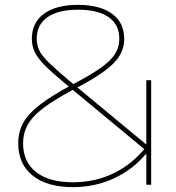

<svg xmlns="http://www.w3.org/2000/svg" viewBox="-20 -760 725 790"><path d="M280 10Q174 10 114.5 -37.5Q55 -85 55 -170Q55 -217 75.5 -254.5Q96 -292 144 -329Q192 -366 274 -410Q349 -449 392 -479Q435 -509 453 -537.5Q471 -566 471 -600Q471 -658 427.5 -689Q384 -720 301 -720Q219 -720 175 -689Q131 -658 131 -600Q131 -576 141 -554Q151 -532 179 -504.5Q207 -477 259 -433L598 -152L585 -137L246 -418Q193 -462 163.5 -492Q134 -522 122.5 -547Q111 -572 111 -600Q111 -667 161 -703.5Q211 -740 301 -740Q391 -740 441 -703.5Q491 -667 491 -600Q491 -562 471.5 -530Q452 -498 407 -465.5Q362 -433 283 -392Q204 -350 158.5 -315.5Q113 -281 94 -246.5Q75 -212 75 -170Q75 -94 128.5 -52Q182 -10 280 -10Q372 -10 449.5 -48Q527 -86 582 -157V-430H602V0H582V-126H580Q525 -61 447.5 -25.5Q370 10 280 10Z"/></svg>

Font: M PLUS 1 Thin Thin
Style: Regular
Weight: 250
Version: Version 1.001